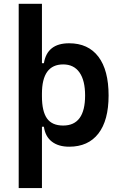

<svg xmlns="http://www.w3.org/2000/svg" viewBox="-20 -752 626 997"><path d="M77.1 224.6V-732.4H197.8V-423.8H208Q224.6 -527.3 338.9 -527.3Q438 -527.3 491 -457.5Q543.9 -387.7 543.9 -256.3Q543.9 -127 491 -58.6Q438 9.8 339.4 9.8Q283.2 9.8 249 -16.8Q214.8 -43.5 208 -93.8H197.8V224.6ZM197.8 -251.5Q197.8 -174.3 223.9 -137.2Q250 -100.1 308.1 -100.1Q421.9 -100.1 421.9 -256.3Q421.9 -334.5 392.6 -376Q363.3 -417.5 308.1 -417.5Q197.8 -417.5 197.8 -265.6Z"/></svg>

Font: Cascadia Mono PL SemiBold
Style: Regular
Weight: 600
Monospace: yes
Designer: Aaron Bell
Foundry: Saja Typeworks
Version: Version 2404.023; ttfautohint (v1.8.4)